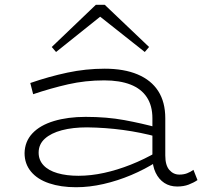

<svg xmlns="http://www.w3.org/2000/svg" viewBox="-20 -772 864 805"><path d="M723 10Q692 10 669 -5Q646 -20 632.5 -48Q619 -76 619 -115V-276Q619 -329 595.5 -364.5Q572 -400 527 -417.5Q482 -435 417 -435Q338 -435 265.5 -418.5Q193 -402 119 -377L107 -424Q185 -451 262.5 -467.5Q340 -484 419 -484Q500 -484 557 -460Q614 -436 643.5 -390Q673 -344 673 -276V-120Q673 -79 690 -59.5Q707 -40 732 -40Q750 -40 764.5 -45.5Q779 -51 791 -60L808 -17Q792 -6 771 2Q750 10 723 10ZM299 13Q235 13 186 -3.5Q137 -20 110 -52.5Q83 -85 83 -130Q84 -179 116 -213Q148 -247 206 -264.5Q264 -282 339 -282Q428 -282 501 -268.5Q574 -255 640 -237V-198Q570 -217 496.5 -227Q423 -237 345 -238Q285 -238 239.5 -226Q194 -214 168 -190.5Q142 -167 142 -132Q142 -101 162.5 -79Q183 -57 221 -46Q259 -35 309 -35Q361 -35 416 -47Q471 -59 528 -81.5Q585 -104 640 -136L639 -95Q587 -62 530 -38Q473 -14 414 -0.5Q355 13 299 13ZM215 -554 197 -575 382 -752H419L605 -575L587 -554L400 -702Z"/></svg>

Font: BioRhyme SemiExpanded Light
Style: Regular
Weight: 300
Width: 6
Designer: Aoife Mooney
Foundry: Aoife Mooney Type
Version: Version 1.600;gftools[0.9.33]